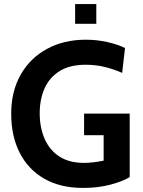

<svg xmlns="http://www.w3.org/2000/svg" viewBox="-20 -909 704 943"><path d="M388 14Q277 14 198 -31Q119 -76 77 -158Q35 -240 35 -351Q35 -460 81.5 -542Q128 -624 211 -669Q294 -714 401 -714Q456 -714 507 -702.5Q558 -691 594 -673L580 -551Q542 -568 497 -579.5Q452 -591 401 -591Q323 -591 273 -560Q223 -529 199 -475Q175 -421 175 -353Q175 -282 199.5 -226.5Q224 -171 272 -140Q320 -109 393 -109Q415 -109 439.5 -112Q464 -115 489 -120V-245H393V-351H617V-39Q580 -17 520 -1.5Q460 14 388 14ZM349 -792V-889H453V-792Z"/></svg>

Font: Cabin VF Beta
Style: Regular
Weight: 400
Designer: Pablo Impallari
Foundry: Pablo Impallari. http://www.impallari.com Igino Marini. http://www.ikern.com
Version: Version 2.200